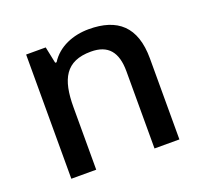

<svg xmlns="http://www.w3.org/2000/svg" viewBox="-100 -666 832 783"><g transform="rotate(-20 315.5 -274.5)"><path d="M358 -549C290 -549 224 -523 189 -467H183L168 -539H83V0H191V-271C191 -393 225 -460 335 -460C410 -460 444 -418 444 -335V0H552V-351C552 -490 482 -549 358 -549Z"/></g></svg>

Font: Noto Sans Lisu Medium
Style: Regular
Weight: 500
Designer: Monotype Design Team. David Williams.
Foundry: Monotype Imaging Inc.
Version: Version 2.102